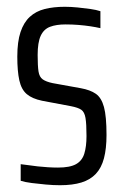

<svg xmlns="http://www.w3.org/2000/svg" viewBox="-20 -538 364 566"><path d="M157 8Q137 8 115 6Q93 4 73.5 1.5Q54 -1 41 -5V-54Q52 -53 64.5 -51Q77 -49 91.5 -47.5Q106 -46 121 -45Q136 -44 151 -44Q186 -44 204 -54Q222 -64 228.5 -85Q235 -106 235 -137Q235 -173 232 -190.5Q229 -208 219.5 -214.5Q210 -221 189 -225L104 -241Q75 -247 59 -260.5Q43 -274 37 -301Q31 -328 31 -371Q31 -415 40.5 -443.5Q50 -472 68 -488.5Q86 -505 112 -511.5Q138 -518 171 -518Q189 -518 209 -516Q229 -514 246.5 -511.5Q264 -509 276 -505V-455Q263 -458 246.5 -460.5Q230 -463 211.5 -464.5Q193 -466 173 -466Q146 -466 127.5 -459Q109 -452 100 -432.5Q91 -413 91 -376Q91 -344 93.5 -327.5Q96 -311 106 -304Q116 -297 135 -293L218 -278Q246 -273 262.5 -261.5Q279 -250 286.5 -222.5Q294 -195 294 -140Q294 -100 286.5 -71.5Q279 -43 262.5 -25.5Q246 -8 220 0Q194 8 157 8Z"/></svg>

Font: Saira ExtraCondensed
Style: Regular
Weight: 400
Width: 2
Designer: Hector Gatti with collaboration of the Omnibus-Type team
Foundry: Omnibus-Type
Version: Version 1.101